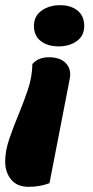

<svg xmlns="http://www.w3.org/2000/svg" viewBox="-54 -550 359 741"><path d="M71 -303Q94 -329 134 -329Q174 -329 195.5 -310.5Q217 -292 217 -262Q217 -255 215 -245L137 157Q100 171 56 171Q12 171 -11 143Q-34 115 -34 73.5Q-34 32 -18 -14.5Q-2 -61 17.5 -108Q37 -155 53.5 -203.5Q70 -252 71 -303ZM77 -450Q77 -488 106.5 -509Q136 -530 178 -530Q220 -530 245.5 -509Q271 -488 271 -450Q271 -412 242.5 -391.5Q214 -371 172 -371Q130 -371 103.5 -391.5Q77 -412 77 -450Z"/></svg>

Font: Sansita One
Style: Regular
Weight: 400
Version: Version 1.002